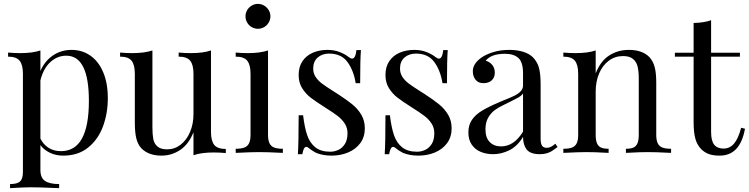

<svg xmlns="http://www.w3.org/2000/svg" viewBox="-20 -785 3846 986"><path d="M533.7 -280.8Q533.7 -204.1 509.3 -137Q484.9 -69.8 433.3 -27.8Q381.8 14.2 304.7 14.2Q266.6 14.2 235.8 -0.7Q205.1 -15.6 187.5 -40V87.9Q187.5 128.4 211.4 144.3Q235.4 160.2 283.7 160.2V181.2L255.9 180.2Q183.1 176.8 139.6 176.8Q105.5 176.8 50.8 180.2Q36.1 181.2 31.7 181.2V160.2Q68.4 160.2 83 146.7Q97.7 133.3 97.7 98.1V-405.8Q97.7 -452.1 80.8 -473.1Q64 -494.1 21.5 -494.1V-515.1Q52.7 -512.2 83.5 -512.2Q147 -512.2 187.5 -525.9V-420.4Q210 -472.2 252.2 -500.5Q294.4 -528.8 347.7 -528.8Q400.9 -528.8 443.1 -500Q485.4 -471.2 509.5 -415Q533.7 -358.9 533.7 -280.8ZM436.5 -267.1Q436.5 -499 320.3 -499Q274.9 -499 239 -466.6Q203.1 -434.1 187.5 -372.6V-73.2Q202.1 -43.5 229 -26.1Q255.9 -8.8 293.5 -8.8Q436.5 -8.8 436.5 -267.1Z M1139.6 -20V1Q1108.4 -2 1077.6 -2Q1013.2 -2 973.6 12.2V-106Q949.2 -44.4 905.5 -15.1Q861.8 14.2 809.6 14.2Q742.2 14.2 705.6 -23.9Q687.5 -43.5 679.9 -74.7Q672.4 -106 672.4 -154.8V-405.8Q672.4 -452.1 655.8 -473.1Q639.2 -494.1 596.7 -494.1V-515.1Q627.9 -512.2 658.7 -512.2Q721.7 -512.2 762.7 -525.9V-132.8Q762.7 -94.7 767.1 -71.3Q771.5 -47.9 788.1 -33Q804.7 -18.1 838.4 -18.1Q877 -18.1 907.7 -42Q938.5 -65.9 956.1 -107.4Q973.6 -148.9 973.6 -199.2V-405.8Q973.6 -452.1 956.8 -473.1Q939.9 -494.1 897.5 -494.1V-515.1Q928.7 -512.2 959.5 -512.2Q1022.9 -512.2 1063.5 -525.9V-107.9Q1063.5 -61.5 1080.3 -40.8Q1097.2 -20 1139.6 -20Z M1190.9 0ZM1368.7 -701.2Q1368.7 -684.1 1359.9 -669.2Q1351.1 -654.3 1336.4 -645.8Q1321.8 -637.2 1304.7 -637.2Q1287.6 -637.2 1272.7 -645.8Q1257.8 -654.3 1249.3 -669.2Q1240.7 -684.1 1240.7 -701.2Q1240.7 -718.3 1249.3 -732.9Q1257.8 -747.6 1272.7 -756.3Q1287.6 -765.1 1304.7 -765.1Q1321.8 -765.1 1336.4 -756.3Q1351.1 -747.6 1359.9 -732.9Q1368.7 -718.3 1368.7 -701.2ZM1432.6 -21V0L1417.5 -0.5Q1356 -3.9 1311.5 -3.9Q1267.1 -3.9 1205.6 -0.5L1190.4 0V-21Q1218.8 -21 1235.1 -27.3Q1251.5 -33.7 1259 -49.3Q1266.6 -64.9 1266.6 -92.8V-405.8Q1266.6 -452.1 1249.8 -473.1Q1232.9 -494.1 1190.4 -494.1V-515.1Q1221.7 -512.2 1252.4 -512.2Q1315.9 -512.2 1356.4 -525.9V-92.8Q1356.4 -64.9 1364 -49.3Q1371.6 -33.7 1387.9 -27.3Q1404.3 -21 1432.6 -21Z M1770.5 -492.2Q1781.2 -483.9 1788.1 -483.9Q1805.7 -483.9 1810.5 -527.8H1833.5Q1829.6 -479 1829.6 -357.9H1806.6Q1795.9 -423.8 1764.2 -466.8Q1732.4 -509.8 1670.4 -509.8Q1634.3 -509.8 1611.3 -489.5Q1588.4 -469.2 1588.4 -433.1Q1588.4 -408.7 1601.1 -389.6Q1613.8 -370.6 1633.3 -356Q1652.8 -341.3 1688.5 -318.8L1716.8 -300.8Q1762.7 -271 1790.8 -247.8Q1818.8 -224.6 1836.2 -194.6Q1853.5 -164.6 1853.5 -126Q1853.5 -81.5 1830.3 -50Q1807.1 -18.6 1768.1 -2.2Q1729 14.2 1682.6 14.2Q1638.2 14.2 1603.5 0Q1584 -9.8 1562.5 -26.9Q1558.6 -30.8 1553.2 -30.8Q1538.6 -30.8 1532.7 6.8H1509.8Q1513.7 -50.3 1513.7 -192.9H1536.6Q1543.9 -130.9 1557.6 -90.8Q1571.3 -50.8 1599.6 -28.3Q1627.9 -5.9 1675.8 -5.9Q1697.8 -5.9 1718 -15.4Q1738.3 -24.9 1751.5 -46.1Q1764.6 -67.4 1764.6 -101.1Q1764.6 -128.4 1750.7 -150.1Q1736.8 -171.9 1714.4 -189.2Q1691.9 -206.5 1651.4 -231.9Q1602.1 -263.2 1575.9 -283.2Q1549.8 -303.2 1531.7 -332Q1513.7 -360.8 1513.7 -399.9Q1513.7 -442.4 1533.7 -471.4Q1553.7 -500.5 1587.2 -514.6Q1620.6 -528.8 1661.6 -528.8Q1696.8 -528.8 1724.9 -517.6Q1752.9 -506.3 1770.5 -492.2Z M2216.3 -492.2Q2227.1 -483.9 2233.9 -483.9Q2251.5 -483.9 2256.3 -527.8H2279.3Q2275.4 -479 2275.4 -357.9H2252.4Q2241.7 -423.8 2210 -466.8Q2178.2 -509.8 2116.2 -509.8Q2080.1 -509.8 2057.1 -489.5Q2034.2 -469.2 2034.2 -433.1Q2034.2 -408.7 2046.9 -389.6Q2059.6 -370.6 2079.1 -356Q2098.6 -341.3 2134.3 -318.8L2162.6 -300.8Q2208.5 -271 2236.6 -247.8Q2264.6 -224.6 2282 -194.6Q2299.3 -164.6 2299.3 -126Q2299.3 -81.5 2276.1 -50Q2252.9 -18.6 2213.9 -2.2Q2174.8 14.2 2128.4 14.2Q2084 14.2 2049.3 0Q2029.8 -9.8 2008.3 -26.9Q2004.4 -30.8 1999 -30.8Q1984.4 -30.8 1978.5 6.8H1955.6Q1959.5 -50.3 1959.5 -192.9H1982.4Q1989.7 -130.9 2003.4 -90.8Q2017.1 -50.8 2045.4 -28.3Q2073.7 -5.9 2121.6 -5.9Q2143.6 -5.9 2163.8 -15.4Q2184.1 -24.9 2197.3 -46.1Q2210.4 -67.4 2210.4 -101.1Q2210.4 -128.4 2196.5 -150.1Q2182.6 -171.9 2160.2 -189.2Q2137.7 -206.5 2097.2 -231.9Q2047.9 -263.2 2021.7 -283.2Q1995.6 -303.2 1977.5 -332Q1959.5 -360.8 1959.5 -399.9Q1959.5 -442.4 1979.5 -471.4Q1999.5 -500.5 2033 -514.6Q2066.4 -528.8 2107.4 -528.8Q2142.6 -528.8 2170.7 -517.6Q2198.7 -506.3 2216.3 -492.2Z M2716.3 -491.2Q2739.3 -467.8 2747.8 -436.8Q2756.3 -405.8 2756.3 -351.1V-73.2Q2756.3 -48.3 2763.4 -37.1Q2770.5 -25.9 2787.1 -25.9Q2799.3 -25.9 2809.6 -31.2Q2819.8 -36.6 2832 -46.9L2843.3 -29.8Q2825.7 -16.6 2814 -9.3Q2802.2 -2 2787.1 2.4Q2772 6.8 2752 6.8Q2703.6 6.8 2684.8 -17.3Q2666 -41.5 2666 -82Q2636.7 -33.7 2595.7 -13.4Q2554.7 6.8 2512.2 6.8Q2477.5 6.8 2448.7 -5.1Q2419.9 -17.1 2402.6 -42.2Q2385.3 -67.4 2385.3 -105Q2385.3 -143.1 2403.8 -169.9Q2422.4 -196.8 2456.1 -217Q2489.7 -237.3 2546.4 -261.2L2565.9 -269.5Q2602.1 -283.7 2621.8 -293.5Q2641.6 -303.2 2653.8 -316.2Q2666 -329.1 2666 -346.2V-408.2Q2666 -466.3 2641.8 -487.5Q2617.7 -508.8 2573.2 -508.8Q2502.4 -508.8 2474.1 -473.1Q2494.1 -468.3 2507.6 -451.9Q2521 -435.5 2521 -412.1Q2521 -386.7 2505.1 -372.3Q2489.3 -357.9 2462.4 -357.9Q2437 -357.9 2422.6 -375Q2408.2 -392.1 2408.2 -419.9Q2408.2 -459 2455.1 -491.2Q2479.5 -507.3 2515.4 -518.1Q2551.3 -528.8 2595.2 -528.8Q2636.2 -528.8 2667.5 -518.8Q2698.7 -508.8 2716.3 -491.2ZM2570.3 -248Q2541.5 -234.4 2521.5 -220Q2501.5 -205.6 2487.3 -181.2Q2473.1 -156.7 2473.1 -121.1Q2473.1 -77.6 2495.1 -55.4Q2517.1 -33.2 2553.2 -33.2Q2619.6 -33.2 2666 -108.9V-305.2Q2658.7 -293.9 2641.6 -284.2Q2624.5 -274.4 2570.3 -248Z M3315.4 -491.2Q3334 -470.7 3342 -440.7Q3350.1 -410.6 3350.1 -359.9V-92.8Q3350.1 -64.9 3357.7 -49.3Q3365.2 -33.7 3381.6 -27.3Q3397.9 -21 3426.3 -21V0L3411.6 -0.5Q3349.1 -3.9 3306.2 -3.9Q3265.1 -3.9 3208 -0.5L3194.3 0V-21Q3219.2 -21 3233.2 -27.3Q3247.1 -33.7 3253.7 -49.3Q3260.3 -64.9 3260.3 -92.8V-381.8Q3260.3 -418 3254.6 -442.4Q3249 -466.8 3231.2 -481.9Q3213.4 -497.1 3179.2 -497.1Q3138.2 -497.1 3106.2 -473.1Q3074.2 -449.2 3056.6 -407.5Q3039.1 -365.7 3039.1 -314.9V-92.8Q3039.1 -64.9 3045.7 -49.3Q3052.2 -33.7 3066.4 -27.3Q3080.6 -21 3105.5 -21V0L3091.8 -0.5Q3036.1 -3.9 2993.2 -3.9Q2950.2 -3.9 2887.7 -0.5L2873 0V-21Q2901.4 -21 2917.7 -27.3Q2934.1 -33.7 2941.7 -49.3Q2949.2 -64.9 2949.2 -92.8V-405.8Q2949.2 -452.1 2932.4 -473.1Q2915.5 -494.1 2873 -494.1V-515.1Q2904.3 -512.2 2935.1 -512.2Q2998.5 -512.2 3039.1 -525.9V-408.2Q3064 -471.7 3108.6 -500.2Q3153.3 -528.8 3209.5 -528.8Q3279.3 -528.8 3315.4 -491.2Z M3779.8 -514.2V-494.1H3631.8V-106.9Q3631.8 -61.5 3647.9 -41.7Q3664.1 -22 3695.8 -22Q3727.1 -22 3749 -46.9Q3771 -71.8 3786.1 -128.9L3805.7 -124Q3781.2 14.2 3675.8 14.2Q3642.1 14.2 3620.1 6.1Q3598.1 -2 3581.1 -19Q3559.6 -41 3550.8 -73Q3542 -105 3542 -159.2V-494.1H3445.8V-514.2H3542V-667Q3598.1 -668.5 3631.8 -681.2V-514.2Z"/></svg>

Font: TypoPRO Playfair Display
Style: Regular
Weight: 400
Designer: Claus Eggers Sørensen
Foundry: Claus Eggers Sørensen
Version: Version 1.004;PS 001.004;hotconv 1.0.70;makeotf.lib2.5.58329